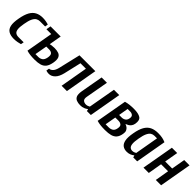

<svg xmlns="http://www.w3.org/2000/svg" viewBox="282 -1654 2809 2809"><g transform="rotate(45 1686.0 -250.0)"><path d="M245 10Q176 10 134.5 -15Q93 -40 80.5 -96.5Q68 -153 86 -250Q103 -347 134.5 -403.5Q166 -460 214 -485Q262 -510 326 -510Q361 -510 394.5 -504Q428 -498 449 -490L441 -443H334Q302 -443 275.5 -427Q249 -411 229 -369Q209 -327 196 -250Q182 -173 187.5 -131.5Q193 -90 216 -73.5Q239 -57 276 -57H383L374 -10Q351 -3 315.5 3.5Q280 10 245 10Z M676 10Q624 10 584.5 5.5Q545 1 509 -10L583 -428H483L496 -500H706L672 -308Q693 -312 717 -315Q741 -318 764 -318Q813 -318 848 -305Q883 -292 897.5 -256.5Q912 -221 900 -153Q888 -87 860 -51.5Q832 -16 786 -3Q740 10 676 10ZM627 -57H687Q722 -57 751 -76.5Q780 -96 790 -153Q799 -209 777.5 -228Q756 -247 721 -247H661Z M970 10Q945 10 928 5Q911 0 910 0L918 -47Q945 -47 972.5 -73Q1000 -99 1015 -160L1095 -500H1423L1335 0H1225L1300 -428H1187L1125 -160Q1104 -73 1062 -31.5Q1020 10 970 10Z M1618 10Q1574 10 1541 -3Q1508 -16 1494 -49.5Q1480 -83 1490 -147L1553 -500H1663L1600 -147Q1591 -95 1613.5 -76Q1636 -57 1669 -57Q1688 -57 1705.5 -63.5Q1723 -70 1733 -77L1808 -500H1918L1830 0H1748L1742 -30H1737Q1717 -14 1687.5 -2Q1658 10 1618 10Z M2131 10Q2076 10 2036.5 5.5Q1997 1 1961 -10L2046 -490Q2086 -501 2125.5 -505.5Q2165 -510 2212 -510Q2306 -510 2350 -481.5Q2394 -453 2380 -370Q2374 -338 2358.5 -317.5Q2343 -297 2323.5 -285.5Q2304 -274 2285 -267L2284 -263Q2306 -257 2325.5 -242Q2345 -227 2355.5 -202.5Q2366 -178 2359 -140Q2349 -80 2321 -47.5Q2293 -15 2246 -2.5Q2199 10 2131 10ZM2079 -57H2143Q2180 -57 2209 -75Q2238 -93 2246 -143Q2255 -191 2232.5 -209Q2210 -227 2173 -227H2109ZM2122 -293H2175Q2207 -293 2233 -310Q2259 -327 2266 -367Q2274 -409 2252.5 -426Q2231 -443 2201 -443H2148Z M2580 10Q2529 10 2495.5 -15Q2462 -40 2451 -96.5Q2440 -153 2458 -250Q2475 -347 2507.5 -403.5Q2540 -460 2591 -485Q2642 -510 2714 -510Q2765 -510 2802 -502.5Q2839 -495 2873 -480L2789 0H2707L2700 -30H2695Q2675 -14 2646 -2Q2617 10 2580 10ZM2628 -57Q2647 -57 2664.5 -63.5Q2682 -70 2692 -77L2756 -443H2703Q2672 -443 2646.5 -427Q2621 -411 2601 -369Q2581 -327 2568 -250Q2554 -173 2558.5 -131.5Q2563 -90 2582 -73.5Q2601 -57 2628 -57Z M2919 0 3007 -500H3117L3080 -288H3225L3262 -500H3372L3284 0H3174L3211 -217H3066L3029 0Z"/></g></svg>

Font: Cuprum SemiBold
Style: Italic
Weight: 600
Italic angle: -10°
Version: Version 3.000